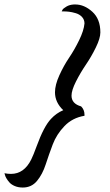

<svg xmlns="http://www.w3.org/2000/svg" viewBox="-194 -730 494 859"><path d="M-174 45Q-159 48 -145 48Q-86 48 -54 -17Q-45 -35 -30 -76Q2 -164 34 -198Q58 -224 89 -237Q52 -272 52 -317Q52 -350 71.5 -393Q91 -436 115 -471.5Q139 -507 160 -550Q181 -593 184 -625Q184 -642 173 -654Q162 -666 145 -671Q128 -676 115 -677.5Q102 -679 90 -679H82Q83 -682 86 -687Q89 -692 103 -700.5Q117 -709 137 -710Q140 -710 143 -710Q183 -710 219 -677.5Q255 -645 255 -585Q255 -559 235 -518Q215 -477 190.5 -441Q166 -405 146 -365.5Q126 -326 126 -302Q126 -266 169 -254Q184 -239 184 -217V-212Q130 -203 94.5 -166Q59 -129 42 -84Q25 -39 10.5 5.5Q-4 50 -28.5 79.5Q-53 109 -92 109Q-112 109 -127.5 102.5Q-143 96 -151.5 86.5Q-160 77 -165.5 67.5Q-171 58 -172 52Z"/></svg>

Font: Vervelle
Style: Script
Weight: 400
Monospace: yes
Designer: Nur Solikh
Foundry: Astageni Type
Version: Version 1.0